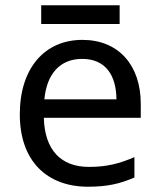

<svg xmlns="http://www.w3.org/2000/svg" viewBox="-20 -697 604 727"><path d="M433 -677H136V-606H433ZM292 -546C150 -546 55 -440 55 -264C55 -85 160 10 313 10C386 10 434 -1 489 -25V-102C433 -78 385 -65 317 -65C210 -65 149 -130 146 -251H513V-304C513 -450 429 -546 292 -546ZM291 -474C380 -474 420 -412 421 -321H148C157 -417 207 -474 291 -474Z"/></svg>

Font: Noto Sans Gujarati UI
Style: Regular
Weight: 400
Designer: Jelle Bosma - Monotype Design Team, Universal Thirst
Foundry: Monotype Imaging Inc.
Version: Version 2.106